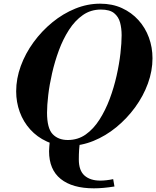

<svg xmlns="http://www.w3.org/2000/svg" viewBox="-20 -783 850 1045"><path d="M353 11Q287 11 234.5 -13Q182 -37 144.5 -78.5Q107 -120 87.5 -173.5Q68 -227 68 -286Q68 -355 93 -423.5Q118 -492 162.5 -553Q207 -614 265 -661.5Q323 -709 389.5 -736Q456 -763 525 -763Q591 -763 643.5 -739Q696 -715 733.5 -673.5Q771 -632 790.5 -578.5Q810 -525 810 -466Q810 -397 785 -328.5Q760 -260 715.5 -199Q671 -138 613 -90.5Q555 -43 488.5 -16Q422 11 353 11ZM491 242Q374 242 310.5 191Q247 140 247 40Q247 29 248.5 13Q250 -3 251 -15L416 -12Q412 10 410.5 33.5Q409 57 409 85Q409 145 440 172.5Q471 200 526 200Q541 200 559 198Q577 196 596 192L603 232Q572 237 544 239.5Q516 242 491 242ZM349 -21Q404 -21 446.5 -51Q489 -81 521.5 -132Q554 -183 577 -244.5Q600 -306 614.5 -370.5Q629 -435 635.5 -492.5Q642 -550 642 -591Q642 -629 633.5 -660.5Q625 -692 601 -711.5Q577 -731 529 -731Q474 -731 431 -701Q388 -671 355.5 -620.5Q323 -570 300.5 -509Q278 -448 263.5 -384.5Q249 -321 242.5 -265Q236 -209 236 -170Q236 -85 266.5 -53Q297 -21 349 -21Z"/></svg>

Font: Libre Bodoni
Style: Bold Italic
Weight: 700
Italic angle: -13°
Version: Version 2.005;gftools[0.9.23]